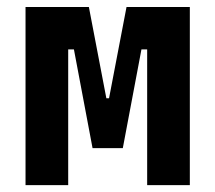

<svg xmlns="http://www.w3.org/2000/svg" viewBox="-20 -538 626 558"><path d="M284.7 -107.4 291 -252.4H296.9L347.7 -517.6H423.3V-394.5H391.1L336.9 -107.4ZM54.2 0V-517.6H178.2V0ZM249 -107.4 194.8 -394.5H162.6V-517.6H238.3L289.1 -252.4H293L298.8 -107.4ZM407.7 0V-517.6H531.7V0Z"/></svg>

Font: Cascadia Code PL
Style: Regular
Weight: 400
Monospace: yes
Designer: Aaron Bell
Foundry: Saja Typeworks
Version: Version 2102.003